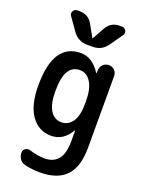

<svg xmlns="http://www.w3.org/2000/svg" viewBox="-181 -846 861 1157"><g transform="rotate(20 250.0 -267.5)"><path d="M377.9 -764.6H392.6Q410.2 -764.6 418.9 -749Q427.7 -733.4 417 -718.8L358.4 -635.7Q325.2 -589.8 267.6 -589.8H232.4Q175.8 -589.8 141.6 -635.7L83 -718.8Q72.3 -732.4 80.6 -748.5Q88.9 -764.6 107.4 -764.6H122.1Q178.7 -764.6 206.1 -714.8L249 -637.7H250H251L293.9 -714.8Q321.3 -764.6 377.9 -764.6ZM245.1 -431.6Q197.3 -431.6 172.9 -391.1Q148.4 -350.6 148.4 -259.8Q148.4 -178.7 174.8 -138.2Q201.2 -97.7 245.1 -97.7Q290 -97.7 316.4 -136.2Q342.8 -174.8 342.8 -254.9V-264.6Q342.8 -346.7 315.9 -389.2Q289.1 -431.6 245.1 -431.6ZM40 -259.8Q40 -529.3 214.8 -530.3Q290 -530.3 341.8 -449.2Q341.8 -448.2 343.8 -448.2H344.7L345.7 -467.8Q346.7 -490.2 361.8 -504.9Q377 -519.5 399.4 -519.5Q420.9 -519.5 435.5 -504.4Q450.2 -489.3 450.2 -467.8V-9.8Q450.2 114.3 395 172.4Q339.8 230.5 227.5 230.5Q172.9 230.5 128.9 218.8Q107.4 213.9 95.2 195.8Q83 177.7 83 156.2Q83 139.6 96.7 129.9Q110.4 120.1 127 125Q180.7 141.6 224.6 141.6Q282.2 141.6 312 105Q341.8 68.4 341.8 -14.6V-79.1Q341.8 -80.1 340.8 -80.1Q338.9 -80.1 338.9 -79.1Q293.9 0 214.8 0Q135.7 0 87.9 -66.4Q40 -132.8 40 -259.8Z"/></g></svg>

Font: Rounded Mgen+ 1m medium
Style: Regular
Weight: 500
Designer: [Source Han Sans]
Ryoko NISHIZUKA  (kana & ideographs); Paul D. Hunt (Latin, Greek & Cyrillic); Wenlong ZHANG  (bopomofo
Version: Version 1.059.20150602